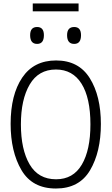

<svg xmlns="http://www.w3.org/2000/svg" viewBox="-20 -1072 640 1102"><path d="M431 -1007V-1052H168V-1007ZM232 -870Q232 -917 193 -917Q153 -917 153 -870Q153 -820 193 -820Q232 -820 232 -870ZM445 -870Q445 -917 406 -917Q365 -917 365 -870Q365 -820 406 -820Q445 -820 445 -870ZM559 -360Q559 -521 495.5 -623Q432 -725 302 -725Q174 -725 107.5 -626.5Q41 -528 41 -361Q41 -202 103 -96Q165 10 301 10Q435 10 497 -95Q559 -200 559 -360ZM100 -358Q100 -501 150.5 -587Q201 -673 301 -673Q397 -673 448 -591.5Q499 -510 499 -358Q499 -211 449.5 -127Q400 -43 302 -43Q200 -43 150 -128.5Q100 -214 100 -358Z"/></svg>

Font: Noto Sans Mono UI Light
Style: Regular
Weight: 300
Designer: Monotype Design team
Foundry: Monotype Imaging Inc.
Version: 1.000